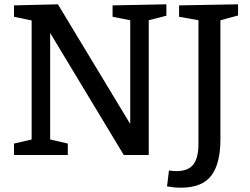

<svg xmlns="http://www.w3.org/2000/svg" viewBox="-20 -720 1160 892"><path d="M503 -695 753 -700V-647L671 -626V0H555L213 -567V-72L295 -53V0H45V-53L127 -72V-625L45 -642V-695L249 -700L585 -144V-626L503 -642ZM1086 -700V-648L1004 -626V-72Q1004 40 961.5 96Q919 152 820 152Q791 152 756 146L765 72Q783 75 799 75Q854 75 878 44.5Q902 14 902 -52V-626L812 -642V-695Z"/></svg>

Font: Bitter Pro Medium
Style: Regular
Weight: 500
Designer: Sol Matas, and Bitter project Authors
Foundry: Sol Matas
Version: Version 1.010